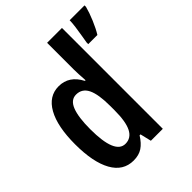

<svg xmlns="http://www.w3.org/2000/svg" viewBox="-213 -887 1023 1023"><g transform="rotate(-45 298.5 -375.0)"><path d="M198 10Q120 10 79 -63.5Q38 -137 38 -272Q38 -406 79 -479.5Q120 -553 195 -553Q273 -553 314 -474H319Q317 -502 316 -523Q315 -544 315 -559V-760H427V0H337L322 -63H315Q292 -26 265 -8Q238 10 198 10ZM230 -84Q273 -84 294 -125Q315 -166 315 -252V-283Q315 -372 294.5 -414Q274 -456 229 -456Q189 -456 170.5 -409Q152 -362 152 -272Q152 -84 230 -84ZM597 -749Q588 -714 570 -671.5Q552 -629 534 -600H465V-612Q467 -625 472 -653.5Q477 -682 481 -712Q485 -742 485 -760H597Z"/></g></svg>

Font: Noto Sans Devanagari UI ExtraCondensed SemiBold
Style: Regular
Weight: 600
Width: 2
Designer: Jelle Bosma - Monotype Design Team
Foundry: Monotype Imaging Inc.
Version: Version 2.004; ttfautohint (v1.8.4.7-5d5b)